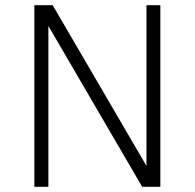

<svg xmlns="http://www.w3.org/2000/svg" viewBox="-20 -720 750 740"><path d="M544.5 -700H598V0H528L166.5 -620V0H112.5V-700H183L544.5 -80.5Z"/></svg>

Font: League Mono UltraLight
Style: Regular
Weight: 200
Width: 6
Designer: Tyler Finck
Foundry: The League of Moveable Type / Tyler Finck
Version: Version 2.210